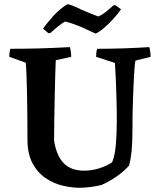

<svg xmlns="http://www.w3.org/2000/svg" viewBox="-20 -877 752 909"><path d="M356 12Q321 12 279 2.5Q237 -7 198.5 -32Q160 -57 135 -102Q110 -147 110 -217Q110 -269 109.5 -324.5Q109 -380 108 -431Q107 -482 105.5 -521Q104 -560 102 -580L24 -608Q24 -618 25 -627Q26 -636 29 -646Q100 -646 170 -648Q240 -650 311 -654Q317 -631 317 -608L244 -592Q243 -566 241.5 -520.5Q240 -475 239 -420Q238 -365 237 -310.5Q236 -256 236 -212Q247 -140 281.5 -104.5Q316 -69 379 -69Q416 -69 452.5 -81Q489 -93 511 -109Q524 -140 528.5 -193Q533 -246 533 -306Q533 -359 531.5 -412Q530 -465 528 -509Q526 -553 524 -579L435 -608Q435 -618 436 -627Q437 -636 440 -646Q502 -646 563.5 -648Q625 -650 687 -654Q693 -631 693 -608L621 -590Q618 -576 615 -526Q612 -476 609.5 -405Q607 -334 607 -257Q607 -207 603.5 -167.5Q600 -128 591 -93Q568 -67 535 -43.5Q502 -20 460 -1Q434 5 407.5 8.5Q381 12 356 12ZM209 -720 184 -741Q203 -769 233 -802Q263 -835 299 -857Q307 -857 325.5 -849.5Q344 -842 364 -832Q385 -823 408 -813.5Q431 -804 445 -799Q464 -807 482.5 -822Q501 -837 518 -852H527L553 -833Q540 -814 518.5 -790Q497 -766 474 -746Q451 -726 433 -718Q429 -719 410.5 -728Q392 -737 370 -747Q349 -756 326 -764Q303 -772 288 -775Q273 -767 253.5 -751Q234 -735 219 -721Z"/></svg>

Font: Labrada SemiBold
Style: Regular
Weight: 600
Designer: Mercedes Jáuregui
Foundry: Omnibus-Type Team
Version: Version 1.000; ttfautohint (v1.8.4.7-5d5b)